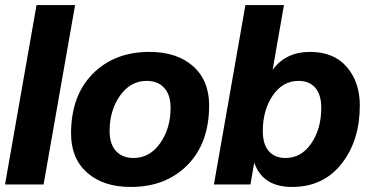

<svg xmlns="http://www.w3.org/2000/svg" viewBox="-21 -732 1468 762"><path d="M152 0H-1L124 -712H277Z M509 -105Q573 -105 614.5 -163.5Q656 -222 656 -304Q656 -356 630.5 -383.5Q605 -411 561 -411Q497 -411 455.5 -352.5Q414 -294 414 -212Q414 -160 439.5 -132.5Q465 -105 509 -105ZM498 10Q389 10 325 -46.5Q261 -103 261 -202Q261 -352 347 -439Q433 -526 572 -526Q681 -526 745 -469.5Q809 -413 809 -314Q809 -164 723 -77Q637 10 498 10Z M1138 10Q1021 10 988 -87L973 0H828L953 -712H1106L1061 -455Q1113 -526 1210 -526Q1304 -526 1355.5 -466Q1407 -406 1407 -314Q1407 -174 1334.5 -82Q1262 10 1138 10ZM1112 -105Q1175 -105 1214.5 -163Q1254 -221 1254 -304Q1254 -356 1230.5 -383.5Q1207 -411 1164 -411Q1101 -411 1061.5 -353Q1022 -295 1022 -212Q1022 -160 1045.5 -132.5Q1069 -105 1112 -105Z"/></svg>

Font: Creato Display ExtraBold
Style: Italic
Weight: 800
Italic angle: -10°
Version: Version 1.000